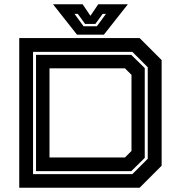

<svg xmlns="http://www.w3.org/2000/svg" viewBox="-20 -878 846 898"><path d="M70 0V-700H633L736 -597V-103L633 0ZM134.5 -63.5H599L671 -135.5V-563.5L599 -635.5H134.5ZM148.5 -77.5V-621.5H594L657 -559.5V-139.5L594 -77.5ZM211.5 -141.5H564.5L595 -172V-528L564.5 -558.5H211.5ZM340 -716 228 -858H366.5L403 -804L439.5 -858H578L466 -716ZM371 -755H433L475.5 -813H460L426 -766H378L344 -813H328.5Z"/></svg>

Font: Tourney Expanded Regular
Style: Bold
Weight: 700
Width: 7
Designer: Tyler Finck
Foundry: Etcetera Type Co
Version: Version 1.010; ttfautohint (v1.8.3)